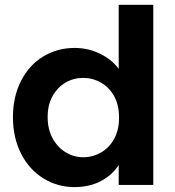

<svg xmlns="http://www.w3.org/2000/svg" viewBox="-20 -760 718 789"><path d="M33.2 -278.8Q33.2 -362.8 66.7 -428Q100.1 -493.2 158 -528.1Q215.8 -563 287.1 -563Q341.3 -563 390.1 -539.6Q439 -516.1 467.8 -477.1V-740.2H609.9V0H467.8V-82Q441.9 -41 395 -16.1Q348.1 8.8 286.1 8.8Q216.3 8.8 158.2 -27.1Q100.1 -63 66.7 -128.4Q33.2 -193.8 33.2 -278.8ZM175.8 -278.8Q175.8 -229 196.3 -191.4Q216.8 -153.8 250.5 -133.8Q284.2 -113.8 321.8 -113.8Q360.8 -113.8 395 -133.3Q429.2 -152.8 449.2 -189.5Q469.2 -226.1 469.2 -276.9Q469.2 -328.1 449.2 -364.5Q429.2 -400.9 395 -420.4Q360.8 -439.9 321.8 -439.9Q282.7 -439.9 249.8 -420.9Q216.8 -401.9 196.3 -365.5Q175.8 -329.1 175.8 -278.8Z"/></svg>

Font: Poppins SemiBold
Style: Regular
Weight: 600
Designer: Ninad Kale (Devanagari), Jonny Pinhorn (Latin)
Foundry: Indian Type Foundry
Version: 4.004